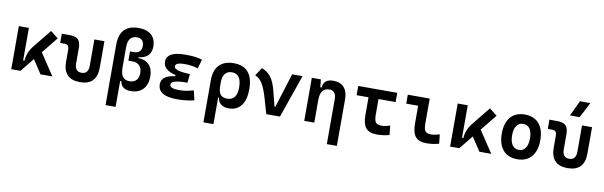

<svg xmlns="http://www.w3.org/2000/svg" viewBox="-58 -1421 7148 2272"><g transform="rotate(10 3515.5 -285.0)"><path d="M72.3 0V-517.6H192.9V-126.5H208.5Q215.8 -229 286.1 -314.5L458.5 -527.3L550.3 -454.6L393.6 -260.3L566.4 0H423.8L315.9 -164.6L183.1 0Z M898.4 9.8Q695.8 9.8 695.8 -200.2V-338.4Q695.8 -376 683.6 -391.4Q671.4 -406.7 641.1 -406.7H588.4V-517.6H677.7Q754.4 -517.6 785.4 -487.1Q816.4 -456.5 816.4 -380.9V-202.6Q816.4 -102.5 898.4 -102.5Q980 -102.5 980 -202.6V-517.6H1100.6V-200.2Q1100.6 9.8 898.4 9.8Z M1505.9 9.8Q1451.2 9.8 1418.7 -15.1Q1386.2 -40 1380.4 -85.9H1365.7V224.6H1245.1V-499.5Q1245.1 -742.2 1472.7 -742.2Q1573.7 -742.2 1627.7 -693.4Q1681.6 -644.5 1681.6 -552.7Q1681.6 -485.8 1642.1 -446.5Q1602.5 -407.2 1530.3 -400.9V-391.1Q1614.3 -389.2 1661.1 -339.4Q1708 -289.6 1708 -201.2Q1708 -101.1 1655 -45.7Q1602.1 9.8 1505.9 9.8ZM1365.7 -244.1Q1365.7 -102.5 1472.7 -102.5Q1525.4 -102.5 1554.7 -132.6Q1584 -162.6 1584 -217.8Q1584 -275.9 1554.2 -307.9Q1524.4 -339.8 1470.7 -339.8H1419.9V-451.2H1467.8Q1510.3 -451.2 1533.9 -474.4Q1557.6 -497.6 1557.6 -540.5Q1557.6 -584 1535.6 -606.9Q1513.7 -629.9 1472.7 -629.9Q1365.7 -629.9 1365.7 -493.2Z M2063.5 9.8Q1834 9.8 1834 -131.8Q1834 -235.4 1998 -255.4V-269.5Q1848.6 -304.7 1848.6 -403.8Q1848.6 -527.3 2071.3 -527.3Q2213.4 -527.3 2275.4 -501.5L2243.7 -392.1Q2174.8 -416.5 2082 -416.5Q1972.7 -416.5 1972.7 -369.6Q1972.7 -316.4 2165 -310.1L2153.3 -204.1H2137.7Q1958 -204.1 1958 -148.9Q1958 -101.1 2067.4 -101.1Q2129.9 -101.1 2170.7 -110.4Q2211.4 -119.6 2243.7 -127.9L2270.5 -13.7Q2230.5 -2.9 2178.2 3.4Q2126 9.8 2063.5 9.8Z M2686 9.8Q2628.9 9.8 2593.3 -16.6Q2557.6 -43 2552.2 -94.7H2541.5V224.6H2420.9V-284.2Q2420.9 -401.9 2481 -464.6Q2541 -527.3 2654.3 -527.3Q2887.7 -527.3 2887.7 -253.9Q2887.7 -126.5 2835 -58.3Q2782.2 9.8 2686 9.8ZM2541.5 -235.8Q2541.5 -165.5 2566.2 -132.8Q2590.8 -100.1 2647 -100.1Q2765.6 -100.1 2765.6 -253.9Q2765.6 -417.5 2651.9 -417.5Q2598.6 -417.5 2570.1 -382.1Q2541.5 -346.7 2541.5 -279.8Z M3136.7 0 3081.5 -190.4Q3051.8 -292.5 3016.8 -351.3Q2981.9 -410.2 2927.7 -429.7L2992.2 -527.3Q3060.5 -502 3102.1 -447.5Q3143.6 -393.1 3170.4 -288.1L3216.8 -105H3227.1L3356.4 -517.6H3481.4L3301.3 0Z M3903.8 224.6V-317.4Q3903.8 -365.2 3882.6 -391.4Q3861.3 -417.5 3822.3 -417.5Q3713.4 -417.5 3713.4 -271.5V0H3592.8V-517.6H3701.2L3711.4 -423.8H3725.1Q3731.4 -476.1 3761.7 -501.7Q3792 -527.3 3852.5 -527.3Q3934.6 -527.3 3979.5 -477.5Q4024.4 -427.7 4024.4 -336.9V224.6Z M4464.8 9.8Q4373.5 9.8 4333.5 -39.1Q4293.5 -87.9 4293.5 -195.3V-406.7H4150.4V-517.6H4619.1V-406.7H4413.6V-219.7Q4413.6 -158.2 4430.2 -130.4Q4446.8 -102.5 4503.9 -102.5Q4523.9 -102.5 4549.3 -107.2Q4574.7 -111.8 4604.5 -121.1L4616.2 -10.7Q4578.6 0 4541.5 4.9Q4504.4 9.8 4464.8 9.8Z M5060.5 9.8Q4969.2 9.8 4929.2 -39.1Q4889.2 -87.9 4889.2 -195.3V-410.2H4746.1V-517.6H5009.3V-219.7Q5009.3 -158.2 5025.9 -130.4Q5042.5 -102.5 5099.6 -102.5Q5139.6 -102.5 5200.2 -121.1L5211.9 -10.7Q5173.3 0 5137.5 4.9Q5101.6 9.8 5060.5 9.8Z M5345.7 0V-517.6H5466.3V-126.5H5481.9Q5489.3 -229 5559.6 -314.5L5731.9 -527.3L5823.7 -454.6L5667 -260.3L5839.8 0H5697.3L5589.4 -164.6L5456.5 0Z M6152.3 9.8Q6042 9.8 5981.4 -60.5Q5920.9 -130.9 5920.9 -258.8Q5920.9 -387.2 5981.4 -457.3Q6042 -527.3 6152.3 -527.3Q6262.7 -527.3 6323.2 -457.3Q6383.8 -387.2 6383.8 -258.8Q6383.8 -130.9 6323.2 -60.5Q6262.7 9.8 6152.3 9.8ZM6152.3 -102.5Q6203.6 -102.5 6231.7 -143.3Q6259.8 -184.1 6259.8 -258.8Q6259.8 -334 6231.7 -374.5Q6203.6 -415 6152.3 -415Q6101.1 -415 6073 -374.5Q6044.9 -334 6044.9 -258.8Q6044.9 -184.1 6073 -143.3Q6101.1 -102.5 6152.3 -102.5Z M6757.8 9.8Q6555.2 9.8 6555.2 -200.2V-338.4Q6555.2 -376 6543 -391.4Q6530.8 -406.7 6500.5 -406.7H6447.8V-517.6H6537.1Q6613.8 -517.6 6644.8 -487.1Q6675.8 -456.5 6675.8 -380.9V-202.6Q6675.8 -102.5 6757.8 -102.5Q6839.4 -102.5 6839.4 -202.6V-517.6H6960V-200.2Q6960 9.8 6757.8 9.8ZM6678.2 -609.4 6766.1 -794.9H6891.6L6793.9 -609.4Z"/></g></svg>

Font: Cascadia Code SemiBold
Style: Regular
Weight: 600
Monospace: yes
Designer: Aaron Bell
Foundry: Saja Typeworks
Version: Version 2404.023; ttfautohint (v1.8.4)